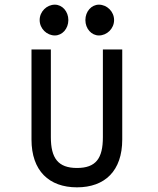

<svg xmlns="http://www.w3.org/2000/svg" viewBox="-20 -792 679 823"><path d="M404 -640C438 -640 469 -669 469 -706C469 -743 438 -772 404 -772C372 -772 346 -743 346 -706C346 -669 372 -640 404 -640ZM215 -640C247 -640 273 -669 273 -706C273 -743 247 -772 215 -772C181 -772 150 -743 150 -706C150 -669 181 -640 215 -640ZM421 -204C421 -113 391 -72 310 -72C229 -72 198 -114 198 -204V-580H115V-194C115 -60 190 11 310 11C430 11 504 -60 504 -194V-580H421Z"/></svg>

Font: Charger Monospace
Style: Regular
Weight: 400
Designer: Jasper
Foundry: Cannot Into Space Fonts
Version: Version 0.980